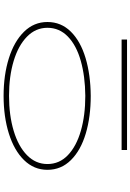

<svg xmlns="http://www.w3.org/2000/svg" viewBox="155 -886 744 1095"><g transform="rotate(90 527.5 -339.0)"><path d="M106 -237Q106 -315 161 -370.5Q216 -426 311.5 -454.5Q407 -483 527 -484Q647 -484 742.5 -455.5Q838 -427 893.5 -371Q949 -315 949 -237Q949 -160 893.5 -103.5Q838 -47 742 -17Q646 13 527 13Q409 13 313 -17Q217 -47 161.5 -103.5Q106 -160 106 -237ZM916 -237Q916 -305 865.5 -353.5Q815 -402 727 -427.5Q639 -453 527 -453Q415 -452 327 -427Q239 -402 189 -353.5Q139 -305 139 -237Q139 -170 189.5 -120.5Q240 -71 328 -44.5Q416 -18 527 -18Q638 -18 726.5 -44.5Q815 -71 865.5 -120.5Q916 -170 916 -237ZM836 -660H206V-691H836Z"/></g></svg>

Font: BioRhyme Expanded ExtraLight
Style: Regular
Weight: 275
Width: 7
Designer: Aoife Mooney
Foundry: Aoife Mooney Type
Version: Version 1.001